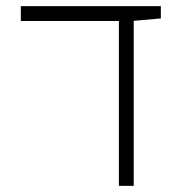

<svg xmlns="http://www.w3.org/2000/svg" viewBox="-20 -606 626 626"><path d="M367.7 0V-537.6H47.9V-585.9H504.4V-545.9L416 -538.1V0Z"/></svg>

Font: Cascadia Code ExtraLight
Style: Regular
Weight: 200
Monospace: yes
Designer: Aaron Bell
Foundry: Saja Typeworks
Version: Version 2407.024; ttfautohint (v1.8.4)